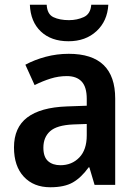

<svg xmlns="http://www.w3.org/2000/svg" viewBox="-20 -780 577 810"><path d="M270 -553Q466 -553 466 -364V0H379L357 -74H354Q323 -31 287.5 -10.5Q252 10 192 10Q122 10 80.5 -34.5Q39 -79 39 -158Q39 -242 95 -284.5Q151 -327 262 -331L346 -334V-363Q346 -413 324.5 -436Q303 -459 262 -459Q227 -459 193.5 -448.5Q160 -438 126 -421L87 -507Q126 -528 173 -540.5Q220 -553 270 -553ZM289 -255Q220 -252 191.5 -226.5Q163 -201 163 -157Q163 -118 182.5 -100.5Q202 -83 235 -83Q283 -83 314.5 -115.5Q346 -148 346 -209V-257ZM437 -760Q433 -691 387 -648.5Q341 -606 269 -606Q196 -606 152.5 -647Q109 -688 106 -760H177Q179 -720 205.5 -707.5Q232 -695 271 -695Q305 -695 333.5 -708Q362 -721 365 -760Z"/></svg>

Font: Noto Sans Sinhala SemiCondensed SemiBold
Style: Regular
Weight: 600
Width: 4
Designer: Jelle Bosma - Monotype Design Team
Foundry: Monotype Imaging Inc.
Version: Version 2.006; ttfautohint (v1.8.4.7-5d5b)